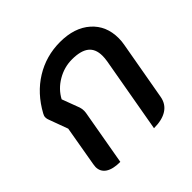

<svg xmlns="http://www.w3.org/2000/svg" viewBox="-153 -746 907 907"><g transform="rotate(-45 300.5 -292.0)"><path d="M62 -57Q62 -62 64 -74L99 -276L64 -371Q60 -380 60 -390Q60 -400 66 -410Q114 -498 191 -545.5Q268 -593 361 -593Q457 -593 513.5 -543Q570 -493 570 -410Q570 -388 566 -368L514 -74Q507 -33 474.5 -12Q442 9 387 9L454 -371Q457 -389 457 -405Q457 -451 429 -473Q401 -495 343 -495Q291 -495 245 -468Q199 -441 175 -396L208 -308Q212 -296 212 -282Q212 -274 211 -270L162 9Q113 9 87.5 -8Q62 -25 62 -57Z"/></g></svg>

Font: K2D SemiBold
Style: Italic
Weight: 600
Italic angle: -10°
Designer: Katatrad Aksorn Co.,Ltd.
Foundry: Cadson Demak Co.,Ltd.
Version: Version 1.000; ttfautohint (v1.6)